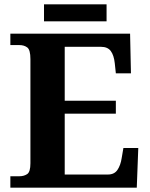

<svg xmlns="http://www.w3.org/2000/svg" viewBox="-20 -870 693 890"><path d="M28 0V-53H70Q91 -53 106 -63Q121 -73 121 -113V-596Q121 -639 106.5 -650Q92 -661 70 -661H28V-714H583L587 -530H517L512 -577Q508 -614 493.5 -633.5Q479 -653 448 -653H280V-403H517V-343H280V-61H480Q510 -61 524.5 -82.5Q539 -104 544 -137L552 -184H621L614 0ZM184 -771V-850H474V-771Z"/></svg>

Font: NotoSerif-Bold
Style: Regular
Weight: 700
Designer: Monotype Design Team
Foundry: Monotype Imaging Inc.
Version: Version 2.007; ttfautohint (v1.8) -l 8 -r 50 -G 200 -x 14 -D